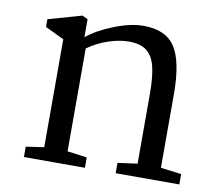

<svg xmlns="http://www.w3.org/2000/svg" viewBox="-66 -635 816 713"><g transform="rotate(10 341.5 -278.5)"><path d="M135 -49V-456L64 -490V-519L190 -555L211 -545V-477Q248 -508 310 -532.5Q372 -557 421 -557Q505 -557 540 -503Q575 -449 575 -326V-49L653 -39V0H413V-39L487 -49V-312Q487 -376 477.5 -414.5Q468 -453 444.5 -471.5Q421 -490 377 -490Q342 -490 301 -476.5Q260 -463 223 -437V-49L297 -39V0H67V-39Z"/></g></svg>

Font: Grenzecho Serif
Style: Serif-Regular
Weight: 400
Designer: Dan Reynolds
Foundry: Dan Reynolds
Version: Version 1.001; ttfautohint (v1.1) -l 5 -r 5 -G 72 -x 0 -D la